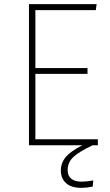

<svg xmlns="http://www.w3.org/2000/svg" viewBox="-20 -702 533 928"><path d="M447 -682 443 -653H151V-373H403V-345H151V-29H453V0H120V-682ZM428 0Q364 30 335.5 56Q307 82 307 121Q307 147 324 161.5Q341 176 375 176Q400 176 431 170L428 200Q398 206 374 206Q324 206 299 183Q274 160 274 122Q274 78 309 45.5Q344 13 417 -18Z"/></svg>

Font: Firava
Style: Regular
Weight: 400
Designer: Carrois Corporate & Edenspiekermann AG
Foundry: Greg Finn Gibson
Version: Version 5.000